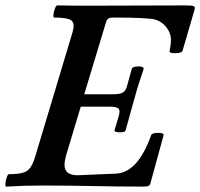

<svg xmlns="http://www.w3.org/2000/svg" viewBox="-30 -687 742 711"><path d="M-7 4Q-11 4 -10 -7.5Q-9 -19 -5 -30.5Q-1 -42 3 -42Q35 -42 53.5 -47Q72 -52 82 -66Q92 -80 100 -106L239 -569Q248 -600 234.5 -611Q221 -622 171 -622Q167 -622 168 -633Q169 -644 173.5 -655.5Q178 -667 182 -667Q217 -666 253 -666Q289 -666 324 -666Q407 -666 490.5 -666.5Q574 -667 656 -667Q679 -667 686 -664.5Q693 -662 691 -653L646 -499Q644 -493 631.5 -491Q619 -489 608 -490.5Q597 -492 598 -498Q600 -508 601.5 -518.5Q603 -529 603 -539Q603 -568 581 -592Q559 -616 522 -618Q486 -621 451 -621.5Q416 -622 386 -622Q377 -622 371 -618Q365 -614 363 -606L282 -338H392Q414 -338 425 -344.5Q436 -351 440 -367L458 -432Q460 -438 470.5 -440Q481 -442 491.5 -440.5Q502 -439 502 -432Q493 -405 484 -377Q475 -349 467 -319Q462 -301 456.5 -282Q451 -263 446 -243.5Q441 -224 435 -204Q434 -199 423 -197.5Q412 -196 402.5 -198Q393 -200 394 -204L410 -258Q416 -278 408.5 -285Q401 -292 379 -292H269L214 -109Q212 -101 210.5 -92.5Q209 -84 209 -76Q209 -38 257 -38L399 -44Q440 -46 472.5 -81.5Q505 -117 530 -187Q532 -192 543 -194Q554 -196 565 -194.5Q576 -193 576 -187L527 -8Q525 -1 520 1.5Q515 4 502 4Q406 4 312.5 2Q219 0 125 0Q92 0 59 1Q26 2 -7 4Z"/></svg>

Font: Junicode VF
Style: Italic
Weight: 400
Italic angle: -11°
Designer: Peter S. Baker
Version: Version 2.209